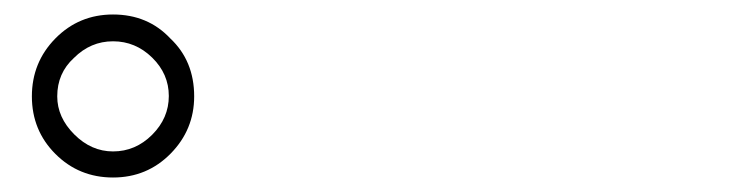

<svg xmlns="http://www.w3.org/2000/svg" viewBox="-20 -840 1040 265"><path d="M136 -595Q89 -595 56.5 -627.5Q24 -660 24 -707Q24 -754 56.5 -787Q89 -820 136 -820Q184 -820 215 -787Q248 -756 248 -707Q248 -661 215.5 -628Q183 -595 136 -595ZM136 -631Q167 -631 190 -654Q213 -677 213 -707.5Q213 -738 190 -760.5Q167 -783 136 -783Q105 -783 82 -760Q59 -739 59 -707Q59 -678 82.5 -654.5Q106 -631 136 -631Z"/></svg>

Font: GenSenRounded TW L
Style: Regular
Weight: 300
Version: Version 1.501;PS 1;hotconv 16.6.51;makeotf.lib2.5.65220